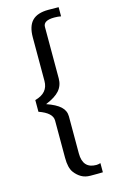

<svg xmlns="http://www.w3.org/2000/svg" viewBox="-124 -801 549 911"><g transform="rotate(-15 150.0 -346.0)"><path d="M238 60H202Q176.5 60 157.8 49.2Q139 38.5 124.5 19Q107.5 -4 107.5 -53V-236.5Q107.5 -274 42 -297V-354.5Q107.5 -371.5 107.5 -431V-645Q107.5 -700 133 -726Q158.5 -752 212.5 -752Q251 -752 263 -751.5V-706.5Q248 -709.5 230.5 -709.5Q176 -709.5 176 -678V-425Q176 -390.5 155.2 -366.2Q134.5 -342 86.5 -322.5Q133 -306.5 154.5 -286.5Q176 -266.5 176 -238.5V-56.5Q176 18 242.5 18Q251 18 263 14.5V59.5Z"/></g></svg>

Font: Acari Sans
Style: Regular
Weight: 400
Designer: Alfredo Marco Pradil and Stefan Peev (font) & Cristiano Sobral (main changes)
Foundry: Alfredo Marco Pradil and Stefan Peev (font) & Cristiano Sobral (main changes)
Version: Version 1.063; ttfautohint (v1.8.3)